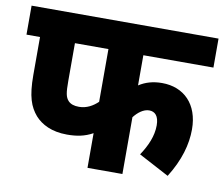

<svg xmlns="http://www.w3.org/2000/svg" viewBox="-71 -709 929 796"><g transform="rotate(10 393.5 -311.0)"><path d="M492 -500H787V-622H0V-500H57V-340C57 -249 73 -208 102 -174C129 -144 172 -121 237 -121C277 -121 311 -127 345 -146V0H492V-239C509 -261 532 -279 556 -279C580 -279 597 -263 597 -223C597 -178 578 -135 550 -93L678 -25C725 -100 744 -169 744 -232C744 -338 681 -400 589 -400C551 -400 520 -391 492 -373ZM204 -500H345V-278C325 -259 299 -243 266 -243C245 -243 231 -248 221 -258C207 -273 204 -291 204 -342Z"/></g></svg>

Font: Noto Sans SemiCondensed ExtraBold
Style: Italic
Weight: 800
Width: 4
Italic angle: -12°
Designer: Monotype Design Team
Foundry: Monotype Imaging Inc.
Version: Version 2.013